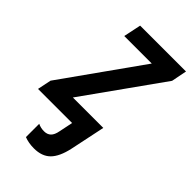

<svg xmlns="http://www.w3.org/2000/svg" viewBox="-259 -611 888 888"><g transform="rotate(45 185.5 -166.5)"><path d="M90 197V110Q108 119 130 119Q151 119 163.5 107Q176 95 181 68L195 0H-28L-14 -68L261 -455H81L99 -541H399L384 -465L114 -86H313L277 86Q263 150 234 179Q205 208 153 208Q118 208 90 197Z"/></g></svg>

Font: Noto Sans UI NarrowMedium
Style: Italic
Weight: 500
Width: 4
Italic angle: -12°
Designer: Monotype Design Team
Foundry: Monotype Imaging Inc.
Version: Version 1.001